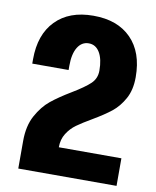

<svg xmlns="http://www.w3.org/2000/svg" viewBox="-83 -800 700 864"><g transform="rotate(10 267.0 -368.0)"><path d="M350 -277Q307 -252 282 -234Q257 -216 240 -189Q223 -162 223 -126H509V0H60V-126Q60 -195 86 -242.5Q112 -290 147 -318.5Q182 -347 237 -380Q292 -413 317.5 -437Q343 -461 343 -497Q343 -550 325 -580Q307 -610 275 -610Q243 -610 224.5 -580Q206 -550 206 -496V-476H40V-496Q40 -609 102 -672.5Q164 -736 274 -736H275Q385 -736 447 -673Q509 -610 509 -497V-496Q509 -438 486.5 -397.5Q464 -357 432.5 -332Q401 -307 350 -277Z"/></g></svg>

Font: Akshar
Style: Bold
Weight: 700
Designer: Tall Chai
Foundry: Tall Chai
Version: Version 1.000